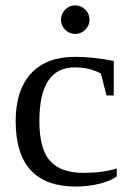

<svg xmlns="http://www.w3.org/2000/svg" viewBox="-20 -682 484 712"><path d="M413.1 -27.8Q389.2 -10.3 347.2 -0.2Q305.2 9.8 261.2 9.8Q38.1 9.8 38.1 -232.9Q38.1 -347.7 95 -409.4Q151.9 -471.2 257.8 -471.2Q323.7 -471.2 401.9 -456.1V-328.1H375L354 -409.2Q313.5 -432.1 256.8 -432.1Q126 -432.1 126 -232.9Q126 -129.4 165.8 -85.2Q205.6 -41 289.1 -41Q360.4 -41 413.1 -57.1ZM312 -608.9Q312 -587.4 296.4 -571.8Q280.8 -556.2 258.8 -556.2Q237.3 -556.2 221.7 -571.8Q206.1 -587.4 206.1 -608.9Q206.1 -630.9 221.7 -646.5Q237.3 -662.1 258.8 -662.1Q280.8 -662.1 296.4 -646.5Q312 -630.9 312 -608.9Z"/></svg>

Font: Liberation Serif
Style: Regular
Weight: 400
Designer: Steve Matteson
Foundry: Ascender Corporation
Version: Version 2.1.5